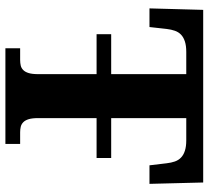

<svg xmlns="http://www.w3.org/2000/svg" viewBox="-50 -704 754 693"><g transform="rotate(90 326.5 -357.0)"><path d="M405.8 -381.8H549.8V-329.1H405.8V-118.2Q405.8 -96.7 409.7 -84Q413.6 -71.3 420.7 -64.5Q427.7 -57.6 437 -55.4Q446.3 -53.2 457 -53.2H499V0H153.8V-53.2H195.8Q207 -53.2 216.3 -55.4Q225.6 -57.6 232.4 -64.5Q239.3 -71.3 243.2 -84Q247.1 -96.7 247.1 -118.2V-329.1H103V-381.8H247.1V-652.8H167Q144.5 -652.8 129.4 -647.9Q114.3 -643.1 104.7 -634Q95.2 -625 90.6 -611.8Q85.9 -598.6 84 -582L77.1 -520H9.8L15.1 -713.9H638.2L643.1 -520H576.2L568.8 -582Q566.9 -598.6 562.3 -611.8Q557.6 -625 548.1 -634Q538.6 -643.1 523.4 -647.9Q508.3 -652.8 485.8 -652.8H405.8Z"/></g></svg>

Font: Droids
Style: b
Weight: 700
Foundry: Ascender Corporation
Version: Version 1.00 build 113